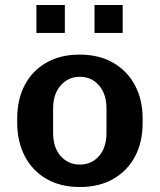

<svg xmlns="http://www.w3.org/2000/svg" viewBox="-20 -740 640 770"><path d="M300 10Q222 10 165.5 -23Q109 -56 79 -114.5Q49 -173 49 -247V-265Q49 -341 79 -398.5Q109 -456 165.5 -488.5Q222 -521 299 -521Q378 -521 434.5 -488Q491 -455 521.5 -397.5Q552 -340 552 -265V-247Q552 -170 521.5 -112.5Q491 -55 434.5 -22.5Q378 10 300 10ZM300 -80Q347 -80 377 -114Q407 -148 407 -207V-305Q407 -363 377 -397.5Q347 -432 300 -432Q254 -432 223.5 -397.5Q193 -363 193 -305V-207Q193 -148 223.5 -114Q254 -80 300 -80ZM126 -608V-720H240V-608ZM359 -608V-720H472V-608Z"/></svg>

Font: Chivo Mono SemiBold
Style: Regular
Weight: 600
Monospace: yes
Designer: Hector Gatti
Foundry: Omnibus-Type
Version: Version 1.008